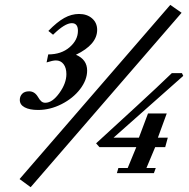

<svg xmlns="http://www.w3.org/2000/svg" viewBox="-20 -717 783 795"><path d="M106.9 58.1 61 24.4 685.1 -696.8 731.9 -664.1ZM137.7 -261.7Q102.5 -261.7 82.3 -272.5Q62 -283.2 62 -303.2Q62 -318.4 71.8 -328.6Q81.5 -338.9 100.6 -338.9Q123 -338.9 136.7 -316.4Q144.5 -302.7 151.4 -297.1Q158.2 -291.5 167.5 -291.5Q196.8 -291.5 225.8 -331.8Q254.9 -372.1 254.9 -410.2Q254.9 -436 243.2 -451.4Q231.4 -466.8 211.4 -466.8Q198.7 -466.8 172.9 -458.5L179.7 -491.7Q233.9 -491.7 268.3 -521.5Q302.7 -551.3 302.7 -589.4Q302.7 -621.1 277.3 -621.1Q248.5 -621.1 199.7 -573.2L180.2 -588.9Q216.3 -626 246.1 -642.6Q275.9 -659.2 307.1 -659.2Q340.3 -659.2 361.3 -640.9Q382.3 -622.6 382.3 -593.3Q382.3 -532.7 294.4 -490.2Q340.8 -470.7 340.8 -424.8Q340.8 -386.2 311.8 -348.1Q282.7 -310.1 235.1 -285.9Q187.5 -261.7 137.7 -261.7ZM463.9 0 470.2 -21.5H508.8L544.4 -107.9H391.6L377.9 -123.5L543.5 -275.4Q631.3 -356 691.4 -414.1H733.4L738.8 -402.8L450.2 -147H555.2L592.8 -247.1H670.4L633.8 -147H674.8L664.1 -107.9H622.6L586.4 -21.5H625L617.2 0Z"/></svg>

Font: Elstob 8pt SemiBold
Style: Italic
Weight: 600
Italic angle: -20°
Designer: Peter S. Baker
Version: Version 1.015